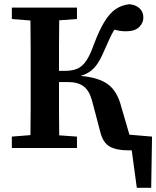

<svg xmlns="http://www.w3.org/2000/svg" viewBox="-20 -700 739 908"><path d="M454 -77 415 -225Q402 -272 375 -292Q348 -312 301 -312H259Q259 -241 259 -180Q259 -119 260 -60L344 -54V0H36V-54L124 -61Q125 -122 125 -184Q125 -246 125 -308V-356Q125 -418 125 -480Q125 -542 124 -603L36 -610V-664H344V-610L260 -604Q259 -543 259 -481.5Q259 -420 259 -365H288Q322 -365 345.5 -375Q369 -385 387.5 -412Q406 -439 424 -490Q450 -559 475 -599Q500 -639 528 -657.5Q556 -676 591 -680Q621 -678 639.5 -661Q658 -644 658 -617Q658 -591 637.5 -571.5Q617 -552 575 -552Q547 -552 521 -560Q509 -541 498.5 -517.5Q488 -494 474 -463Q450 -405 425 -378.5Q400 -352 361 -341Q445 -334 489.5 -302Q534 -270 553 -197L592 -63L699 -54L695 188H627L603 11Q599 11 595 11Q591 11 587 11Q530 11 498 -7.5Q466 -26 454 -77Z"/></svg>

Font: Source Serif 4 SmText Semibold
Style: Regular
Weight: 600
Designer: Frank Grießhammer
Foundry: Adobe
Version: Version 4.005;hotconv 1.1.0;makeotfexe 2.6.0